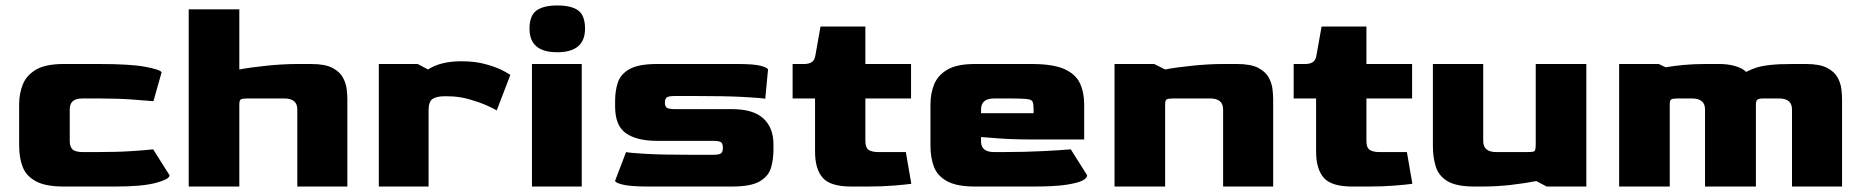

<svg xmlns="http://www.w3.org/2000/svg" viewBox="-20 -682 6810 702"><path d="M213 0Q147 0 111.5 -19Q76 -38 63 -71.5Q50 -105 50 -149V-300Q50 -340 63.5 -373.5Q77 -407 112 -427.5Q147 -448 213 -448H341Q456 -448 510 -438Q564 -428 571 -418L541 -312Q520 -314 465 -318Q410 -322 344 -322H283Q257 -322 246 -312Q235 -302 235 -282V-166Q235 -146 245 -136Q255 -126 283 -126H334Q408 -126 461.5 -129.5Q515 -133 540 -136L600 -41Q600 -27 550.5 -13.5Q501 0 403 0Z M670 0V-648H855V-428Q898 -436 957 -442Q1016 -448 1068 -448H1118Q1168 -448 1195 -434Q1222 -420 1233.5 -399Q1245 -378 1247.5 -356.5Q1250 -335 1250 -320V0H1067V-282Q1067 -322 1019 -322H885Q866 -322 860.5 -318.5Q855 -315 855 -300V0Z M1365 0V-448H1507L1545 -428Q1591 -458 1667 -458Q1717 -458 1755 -447.5Q1793 -437 1816.5 -425Q1840 -413 1846 -408L1796 -278Q1786 -285 1758.5 -297Q1731 -309 1694 -319.5Q1657 -330 1616 -330H1605Q1577 -330 1562 -320.5Q1547 -311 1547 -279V0Z M2017 -491Q1916 -491 1916 -577Q1916 -625 1941.5 -643.5Q1967 -662 2017 -662Q2070 -662 2094.5 -643.5Q2119 -625 2119 -577Q2119 -491 2017 -491ZM1925 0V-448H2107V0Z M2352 0Q2285 0 2257 -7Q2229 -14 2229 -21L2269 -126Q2281 -123 2340.5 -119.5Q2400 -116 2514 -116H2585Q2610 -116 2616.5 -121.5Q2623 -127 2623 -141Q2623 -158 2615.5 -162.5Q2608 -167 2585 -167H2382Q2309 -167 2269 -194.5Q2229 -222 2229 -293V-313Q2229 -350 2239 -380.5Q2249 -411 2282 -429.5Q2315 -448 2382 -448H2678Q2738 -448 2763 -441Q2788 -434 2788 -427L2778 -321Q2762 -324 2697.5 -327.5Q2633 -331 2520 -331H2449Q2424 -331 2417.5 -325.5Q2411 -320 2411 -307Q2411 -294 2417.5 -288.5Q2424 -283 2449 -283H2656Q2734 -283 2771 -249Q2808 -215 2808 -154V-135Q2808 -99 2799 -68.5Q2790 -38 2758 -19Q2726 0 2656 0Z M3092 0Q3016 0 2988 -32Q2960 -64 2960 -128V-322H2878V-448H2920Q2937 -448 2947.5 -454.5Q2958 -461 2961 -478L2980 -585H3144V-448H3311V-322H3144V-167Q3144 -142 3156 -134Q3168 -126 3192 -126H3292L3312 -10Q3291 -7 3248 -3.5Q3205 0 3154 0Z M3545 0Q3479 0 3443.5 -19Q3408 -38 3395 -71.5Q3382 -105 3382 -149V-300Q3382 -340 3395.5 -373.5Q3409 -407 3444 -427.5Q3479 -448 3545 -448H3752Q3830 -448 3871.5 -429.5Q3913 -411 3928.5 -377.5Q3944 -344 3944 -300V-172H3769Q3679 -172 3632.5 -176Q3586 -180 3567 -181V-166Q3566 -126 3615 -126H3646Q3726 -126 3794 -129.5Q3862 -133 3895 -136L3955 -41Q3955 -31 3938 -22Q3921 -13 3878.5 -6.5Q3836 0 3758 0ZM3567 -268H3759V-282Q3759 -302 3755.5 -310Q3752 -318 3734 -320Q3716 -322 3673 -322H3615Q3567 -322 3567 -282Z M4055 0V-448H4200L4240 -428Q4282 -436 4341.5 -442Q4401 -448 4453 -448H4503Q4553 -448 4580 -434Q4607 -420 4618.5 -399Q4630 -378 4632.5 -356.5Q4635 -335 4635 -320V0H4452V-282Q4452 -322 4404 -322H4270Q4251 -322 4245.5 -318.5Q4240 -315 4240 -300V0Z M4924 0Q4848 0 4820 -32Q4792 -64 4792 -128V-322H4710V-448H4752Q4769 -448 4779.5 -454.5Q4790 -461 4793 -478L4812 -585H4976V-448H5143V-322H4976V-167Q4976 -142 4988 -134Q5000 -126 5024 -126H5124L5144 -10Q5123 -7 5080 -3.5Q5037 0 4986 0Z M5371 0Q5305 0 5272.5 -19.5Q5240 -39 5229.5 -73Q5219 -107 5219 -148V-448H5403V-166Q5403 -126 5451 -126H5565Q5587 -126 5591 -130Q5595 -134 5595 -156V-448H5780V0H5635L5597 -20Q5557 -12 5505 -6Q5453 0 5400 0Z M5900 0V-448H6045L6070 -436Q6099 -441 6135.5 -444.5Q6172 -448 6214 -448H6268Q6297 -448 6324 -440.5Q6351 -433 6364 -419Q6381 -428 6401 -434.5Q6421 -441 6452.5 -444.5Q6484 -448 6533 -448H6583Q6633 -448 6660 -434Q6687 -420 6698.5 -399Q6710 -378 6712.5 -356.5Q6715 -335 6715 -320V0H6532V-282Q6532 -322 6484 -322H6428Q6412 -322 6406 -318Q6400 -314 6400 -300V0H6214V-282Q6214 -322 6166 -322H6115Q6096 -322 6090.5 -318.5Q6085 -315 6085 -300V0Z"/></svg>

Font: Goldman
Style: Bold
Weight: 700
Designer: Jaikishan Patel
Version: Version 1.000; ttfautohint (v1.8.3)